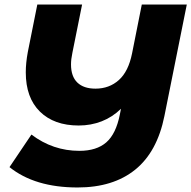

<svg xmlns="http://www.w3.org/2000/svg" viewBox="-20 -720 846 849"><path d="M806 -700 707 -207Q675 -48 577.5 30.5Q480 109 323 109Q134 109 22 19L119 -125Q214 -53 331 -53Q407 -53 450 -90.5Q493 -128 510 -214L515 -239Q477 -202 429.5 -183.5Q382 -165 328 -165Q219 -165 156.5 -226.5Q94 -288 94 -400Q94 -442 103 -490L145 -700H343L300 -486Q294 -458 294 -435Q294 -382 322 -355Q350 -328 402 -328Q463 -328 505.5 -366Q548 -404 564 -484L607 -700Z"/></svg>

Font: Montserrat Alternates ExtraBold
Style: Italic
Weight: 800
Italic angle: -11.3°
Designer: Julieta Ulanovsky
Foundry: Julieta Ulanovsky
Version: Version 7.200